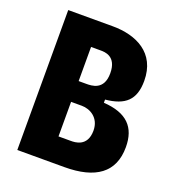

<svg xmlns="http://www.w3.org/2000/svg" viewBox="-123 -756 770 851"><g transform="rotate(20 262.5 -330.0)"><path d="M54 0H276C422 0 502 -56 502 -176C502 -270 453 -321 343 -328V-343C435 -352 478 -390 478 -480C478 -612 375 -660 264 -660H54ZM205 -380V-541H250C269 -541 325 -541 325 -460C325 -380 266 -380 240 -380ZM205 -119V-282H256C294 -282 342 -257 342 -196C342 -119 281 -119 263 -119Z"/></g></svg>

Font: Bricolage Grotesque 10pt Condensed ExtraBold
Style: Regular
Weight: 800
Width: 3
Designer: Mathieu Triay
Foundry: Atelier Triay
Version: Version 1.000;gftools[0.9.29]